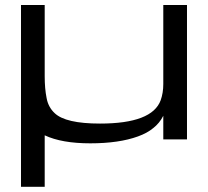

<svg xmlns="http://www.w3.org/2000/svg" viewBox="-20 -551 822 759"><path d="M63 -531.2H156.7V-250Q156.7 -200.7 164.1 -164.1Q170.4 -127.9 195.8 -104Q238.8 -62.5 375.5 -62.5Q581.5 -62.5 615.2 -154.8Q625.5 -183.6 625.5 -218.8V-531.2H719.2V0H625.5V-93.3Q610.8 -64 585.4 -44.4Q562 -24.9 525.4 -11.7Q450.2 15.6 336.9 15.6Q224.1 15.6 156.7 -16.1V187.5H63Z"/></svg>

Font: Michroma+
Style: Regular
Weight: 400
Designer: beogot
Foundry: beogot
Version: Version